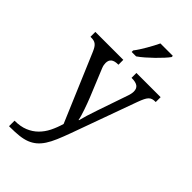

<svg xmlns="http://www.w3.org/2000/svg" viewBox="-301 -847 1167 1167"><g transform="rotate(45 282.5 -263.0)"><path d="M564.9 -536.1V-494.1H562Q547.4 -494.1 536.9 -491Q526.4 -487.8 517.8 -479Q509.3 -470.2 502 -455.1Q494.6 -439.9 485.8 -416L334 3.9Q316.4 52.2 300.8 88.9Q285.2 125.5 268.1 151.6Q251 177.7 230.7 194.8Q210.4 211.9 184.6 222.2Q158.7 232.4 125 236.3Q91.3 240.2 46.9 240.2H38.1V192.9Q88.9 192.9 125.5 177.7Q162.1 162.6 188.7 136.2Q215.3 109.9 233.2 74Q251 38.1 263.2 -3.9L78.1 -440.9Q71.3 -456.5 64.9 -466.6Q58.6 -476.6 50.5 -482.9Q42.5 -489.3 32 -491.7Q21.5 -494.1 6.8 -494.1H3.9V-536.1H244.1V-494.1H241.2Q210.9 -494.1 196 -482.4Q181.2 -470.7 181.2 -445.8Q181.2 -437.5 182.9 -429Q184.6 -420.4 189 -409.2L262.2 -231Q269 -213.9 276.6 -193.6Q284.2 -173.3 290.8 -153.6Q297.4 -133.8 302.7 -116.2Q308.1 -98.6 310.1 -85.9H313Q318.4 -107.9 327.9 -139.4Q337.4 -170.9 350.1 -207L417 -401.9Q421.4 -414.1 423.6 -425.3Q425.8 -436.5 425.8 -444.8Q425.8 -470.7 409.4 -482.4Q393.1 -494.1 359.9 -494.1H356.9V-536.1ZM246.1 -619.1Q257.3 -633.3 269.3 -651.9Q281.2 -670.4 292.7 -690.2Q304.2 -710 314.7 -729.7Q325.2 -749.5 333 -766.1H439.9V-755.9Q430.7 -742.7 412.6 -722.9Q394.5 -703.1 372.6 -681.6Q350.6 -660.2 327.4 -639.9Q304.2 -619.6 284.2 -606H246.1Z"/></g></svg>

Font: Droid Serif
Style: Regular
Weight: 400
Version: Version 1.00 build 112